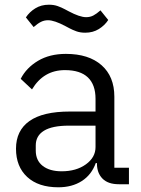

<svg xmlns="http://www.w3.org/2000/svg" viewBox="-20 -783 601 816"><path d="M258 -672Q211 -697 184 -697Q168 -697 154 -690Q140 -683 123 -668L90 -709Q105 -732 130 -747.5Q155 -763 188 -763Q209 -763 225.5 -757Q242 -751 255 -744Q268 -737 272 -735Q319 -710 346 -710Q363 -710 376.5 -717Q390 -724 407 -739L440 -698Q425 -675 400 -659.5Q375 -644 342 -644Q321 -644 304.5 -650Q288 -656 275 -663Q262 -670 258 -672ZM48 -151Q48 -228 105 -268.5Q162 -309 277 -309H386V-363Q386 -423 353.5 -454Q321 -485 256 -485Q165 -485 116 -403L68 -448Q92 -495 141.5 -524.5Q191 -554 260 -554Q357 -554 411.5 -506Q466 -458 466 -372V-70H528V0H485Q439 0 415.5 -24Q392 -48 392 -88V-90H387Q369 -40 327.5 -13.5Q286 13 228 13Q143 13 95.5 -31Q48 -75 48 -151ZM386 -158V-249H273Q202 -249 167 -227.5Q132 -206 132 -165V-143Q132 -101 161.5 -78Q191 -55 242 -55Q304 -55 345 -84.5Q386 -114 386 -158Z"/></svg>

Font: IBM Plex Sans JP
Style: Regular
Weight: 400
Designer: Mike Abbink; Paul van der Laan; Pieter van Rosmalen; Wujin Sim; Yejin Wi; Jinhee Kim; Boomi Park; Yona Kim; Kichan Ma
Foundry: Sandoll Inc.
Version: Version 1.000